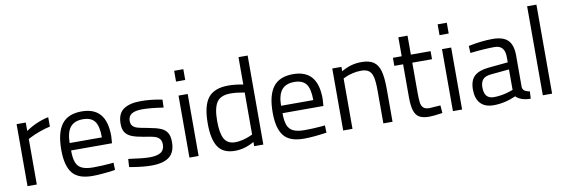

<svg xmlns="http://www.w3.org/2000/svg" viewBox="-53 -1116 4487 1525"><g transform="rotate(-10 2190.5 -353.5)"><path d="M72 -500H146V-432Q232 -491 329 -511V-435Q290 -427 244.5 -410.5Q199 -394 172 -380L147 -367V0H72Z M386 -237Q386 -376 437 -443Q488 -510 597 -510Q697 -510 746.5 -452.5Q796 -395 796 -276L792 -219H462Q462 -157 475.5 -122Q489 -87 521.5 -71.5Q554 -56 612 -56Q641 -56 679 -57.5Q717 -59 748 -62L777 -65L779 -6Q668 10 595 10Q481 10 433.5 -49.5Q386 -109 386 -237ZM721 -279Q721 -370 692 -408.5Q663 -447 597 -447Q528 -447 495 -406.5Q462 -366 461 -279Z M923 -4 893 -9 897 -74Q1014 -57 1069 -57Q1129 -57 1158.5 -76.5Q1188 -96 1188 -139Q1188 -170 1173.5 -186Q1159 -202 1136.5 -209Q1114 -216 1073 -222L1048 -226Q988 -236 954 -250Q920 -264 903 -289.5Q886 -315 886 -360Q886 -441 935 -475Q984 -509 1074 -509Q1145 -509 1219 -496L1247 -491L1245 -427Q1137 -443 1076 -443Q1018 -443 989.5 -425Q961 -407 961 -369Q961 -342 975 -327.5Q989 -313 1011.5 -306.5Q1034 -300 1075 -293L1100 -288Q1162 -277 1196 -262.5Q1230 -248 1246.5 -221Q1263 -194 1263 -146Q1263 -65 1215.5 -27.5Q1168 10 1070 10Q1010 10 923 -4Z M1378 0ZM1378 -500H1452V0H1378ZM1378 -700H1452V-613H1378Z M1568 -241Q1568 -384 1617.5 -447Q1667 -510 1781 -510Q1838 -510 1900 -497V-718H1974V0H1900V-34Q1823 10 1745 10Q1650 10 1609 -51.5Q1568 -113 1568 -241ZM1880 -85 1900 -94V-433Q1835 -445 1787 -445Q1708 -445 1676.5 -399Q1645 -353 1645 -247Q1645 -150 1670.5 -103.5Q1696 -57 1759 -57Q1788 -57 1822 -65.5Q1856 -74 1880 -85Z M2091 -237Q2091 -376 2142 -443Q2193 -510 2302 -510Q2402 -510 2451.5 -452.5Q2501 -395 2501 -276L2497 -219H2167Q2167 -157 2180.5 -122Q2194 -87 2226.5 -71.5Q2259 -56 2317 -56Q2346 -56 2384 -57.5Q2422 -59 2453 -62L2482 -65L2484 -6Q2373 10 2300 10Q2186 10 2138.5 -49.5Q2091 -109 2091 -237ZM2426 -279Q2426 -370 2397 -408.5Q2368 -447 2302 -447Q2233 -447 2200 -406.5Q2167 -366 2166 -279Z M2618 -500H2692V-465Q2737 -490 2774.5 -500Q2812 -510 2853 -510Q2917 -510 2952 -486Q2987 -462 3001.5 -409.5Q3016 -357 3016 -264V0H2942V-262Q2942 -333 2933.5 -371Q2925 -409 2903 -426Q2881 -443 2839 -443Q2805 -443 2769.5 -434.5Q2734 -426 2712 -415L2693 -406V0H2618Z M3178 -172V-435H3107V-500H3178V-653H3252V-500H3411V-435H3252V-196Q3252 -140 3256 -112.5Q3260 -85 3275.5 -70.5Q3291 -56 3324 -56L3413 -62L3418 0Q3347 11 3311 11Q3260 11 3231.5 -5.5Q3203 -22 3190.5 -61.5Q3178 -101 3178 -172Z M3503 0ZM3503 -500H3577V0H3503ZM3503 -700H3577V-613H3503Z M3689 -141Q3689 -213 3725.5 -248Q3762 -283 3842 -291L3999 -306V-349Q3999 -444 3917 -444Q3836 -444 3720 -431L3717 -488Q3824 -510 3912 -510Q3997 -510 4035.5 -471.5Q4074 -433 4074 -349V-93Q4077 -56 4132 -49L4129 10Q4050 10 4010 -30Q3921 10 3830 10Q3761 10 3725 -29Q3689 -68 3689 -141ZM3976 -76 3999 -84V-249L3851 -235Q3806 -231 3786 -209Q3766 -187 3766 -145Q3766 -53 3842 -53Q3909 -53 3976 -76Z M4228 -718H4303V0H4228Z"/></g></svg>

Font: Cairo
Style: Regular
Weight: 400
Designer: Mohamed Gaber, the designers of Titillium
Foundry: Kief Type Foundry
Version: Version 2.009; ttfautohint (v1.5.33-1714) -l 8 -r 50 -G 200 